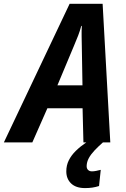

<svg xmlns="http://www.w3.org/2000/svg" viewBox="-81 -735 650 991"><path d="M-61 0 278.3 -715.3H448.7L488.3 0H349.6L345.2 -176.3H163.6L85.9 0ZM215.3 -294.4H344.7L341.3 -495.1Q340.8 -522 340.3 -547.9Q339.8 -573.7 341.3 -601.1H338.4Q332 -576.7 322.8 -552.5Q313.5 -528.3 301.8 -501ZM357.9 235.8Q311 235.8 286.1 211.9Q261.2 188 261.2 149.4Q261.2 118.2 274.2 92.3Q287.1 66.4 310.3 43.7Q333.5 21 364.3 0H450.2Q425.3 22 406.5 42Q387.7 62 377.2 81.5Q366.7 101.1 366.2 122.1Q366.2 135.3 373.8 142.3Q381.3 149.4 393.1 149.4Q404.3 149.4 415.5 147Q426.8 144.5 439 141.6L430.2 225.1Q413.6 230.5 396 233.2Q378.4 235.8 357.9 235.8Z"/></svg>

Font: Open Sans SemiCondensed
Style: Bold Italic
Weight: 700
Width: 4
Italic angle: -12°
Designer: Monotype Design Team
Foundry: Monotype Imaging Inc.
Version: Version 3.003